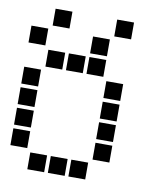

<svg xmlns="http://www.w3.org/2000/svg" viewBox="-87 -860 773 921"><g transform="rotate(10 300.0 -400.0)"><path d="M110 -791Q109 -791 109 -791Q109 -791 109 -790V-710Q109 -709 109 -709Q109 -709 110 -709H190Q191 -709 191 -709Q191 -709 191 -710V-790Q191 -791 191 -791Q191 -791 190 -791ZM410 -791Q409 -791 409 -791Q409 -791 409 -790V-710Q409 -709 409 -709Q409 -709 410 -709H490Q491 -709 491 -709Q491 -709 491 -710V-790Q491 -791 491 -791Q491 -791 490 -791ZM10 -691Q9 -691 9 -691Q9 -691 9 -690V-610Q9 -609 9 -609Q9 -609 10 -609H90Q91 -609 91 -609Q91 -609 91 -610V-690Q91 -691 91 -691Q91 -691 90 -691ZM310 -691Q309 -691 309 -691Q309 -691 309 -690V-610Q309 -609 309 -609Q309 -609 310 -609H390Q391 -609 391 -609Q391 -609 391 -610V-690Q391 -691 391 -691Q391 -691 390 -691ZM110 -591Q109 -591 109 -591Q109 -591 109 -590V-510Q109 -509 109 -509Q109 -509 110 -509H190Q191 -509 191 -509Q191 -509 191 -510V-590Q191 -591 191 -591Q191 -591 190 -591ZM210 -591Q209 -591 209 -591Q209 -591 209 -590V-510Q209 -509 209 -509Q209 -509 210 -509H290Q291 -509 291 -509Q291 -509 291 -510V-590Q291 -591 291 -591Q291 -591 290 -591ZM310 -591Q309 -591 309 -591Q309 -591 309 -590V-510Q309 -509 309 -509Q309 -509 310 -509H390Q391 -509 391 -509Q391 -509 391 -510V-590Q391 -591 391 -591Q391 -591 390 -591ZM10 -491Q9 -491 9 -491Q9 -491 9 -490V-410Q9 -409 9 -409Q9 -409 10 -409H90Q91 -409 91 -409Q91 -409 91 -410V-490Q91 -491 91 -491Q91 -491 90 -491ZM410 -491Q409 -491 409 -491Q409 -491 409 -490V-410Q409 -409 409 -409Q409 -409 410 -409H490Q491 -409 491 -409Q491 -409 491 -410V-490Q491 -491 491 -491Q491 -491 490 -491ZM10 -391Q9 -391 9 -391Q9 -391 9 -390V-310Q9 -309 9 -309Q9 -309 10 -309H90Q91 -309 91 -309Q91 -309 91 -310V-390Q91 -391 91 -391Q91 -391 90 -391ZM410 -391Q409 -391 409 -391Q409 -391 409 -390V-310Q409 -309 409 -309Q409 -309 410 -309H490Q491 -309 491 -309Q491 -309 491 -310V-390Q491 -391 491 -391Q491 -391 490 -391ZM10 -291Q9 -291 9 -291Q9 -291 9 -290V-210Q9 -209 9 -209Q9 -209 10 -209H90Q91 -209 91 -209Q91 -209 91 -210V-290Q91 -291 91 -291Q91 -291 90 -291ZM410 -291Q409 -291 409 -291Q409 -291 409 -290V-210Q409 -209 409 -209Q409 -209 410 -209H490Q491 -209 491 -209Q491 -209 491 -210V-290Q491 -291 491 -291Q491 -291 490 -291ZM10 -191Q9 -191 9 -191Q9 -191 9 -190V-110Q9 -109 9 -109Q9 -109 10 -109H90Q91 -109 91 -109Q91 -109 91 -110V-190Q91 -191 91 -191Q91 -191 90 -191ZM410 -191Q409 -191 409 -191Q409 -191 409 -190V-110Q409 -109 409 -109Q409 -109 410 -109H490Q491 -109 491 -109Q491 -109 491 -110V-190Q491 -191 491 -191Q491 -191 490 -191ZM110 -91Q109 -91 109 -91Q109 -91 109 -90V-10Q109 -9 109 -9Q109 -9 110 -9H190Q191 -9 191 -9Q191 -9 191 -10V-90Q191 -91 191 -91Q191 -91 190 -91ZM210 -91Q209 -91 209 -91Q209 -91 209 -90V-10Q209 -9 209 -9Q209 -9 210 -9H290Q291 -9 291 -9Q291 -9 291 -10V-90Q291 -91 291 -91Q291 -91 290 -91ZM310 -91Q309 -91 309 -91Q309 -91 309 -90V-10Q309 -9 309 -9Q309 -9 310 -9H390Q391 -9 391 -9Q391 -9 391 -10V-90Q391 -91 391 -91Q391 -91 390 -91Z"/></g></svg>

Font: Doto ExtraBold
Style: Regular
Weight: 800
Monospace: yes
Version: Version 1.000